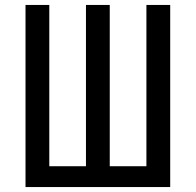

<svg xmlns="http://www.w3.org/2000/svg" viewBox="-20 -755 790 775"><path d="M83 0V-735H179V-84H327V-735H423V-84H571V-735H667V0Z"/></svg>

Font: Iosevka Aile Medium
Style: Regular
Weight: 500
Designer: Belleve Invis
Foundry: Belleve Invis
Version: Version 27.3.5; ttfautohint (v1.8.4)